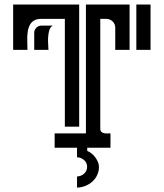

<svg xmlns="http://www.w3.org/2000/svg" viewBox="-20 -664 736 863"><path d="M326.2 0H225.6V-64.5H366.2V-643.6H562.5V-439.9H498V-539.6Q498 -556.2 486.3 -567.6Q474.6 -579.1 458 -579.1H430.7V-85.9Q430.7 -76.2 435.5 -71.5Q440.4 -66.9 447.5 -65.4Q454.6 -64 462.4 -64.2Q470.2 -64.5 476.6 -64.5V0H372.1V14.2Q381.8 18.1 391.4 25.6Q400.9 33.2 408.2 43.2Q415.5 53.2 420.2 64.2Q424.8 75.2 424.8 85.9Q424.8 106 416.7 123Q408.7 140.1 395 152.3Q381.3 164.6 363.5 171.6Q345.7 178.7 326.2 179.2V129.4Q335 128.9 343.3 125.7Q351.6 122.6 357.9 116.7Q364.3 110.8 367.9 103Q371.6 95.2 371.6 85.9Q371.6 76.7 367.9 68.8Q364.3 61 357.9 55.4Q351.6 49.8 343.3 46.4Q335 43 326.2 43ZM165 -579.1Q146 -579.1 134 -572.3Q122.1 -565.4 115.2 -554Q108.4 -542.5 105.7 -527.8Q103 -513.2 102.5 -497.8Q102.1 -482.4 102.8 -467.3Q103.5 -452.1 103.5 -439.9H39.1V-643.6H335.9V-94.7H271.5V-579.1ZM656.7 -643.6V-439.9H592.8V-643.6ZM133.8 -439.9V-516.6Q133.8 -529.8 143.3 -539.3Q152.8 -548.8 166 -548.8H216.8Q205.6 -542 201.4 -527.6Q197.3 -513.2 196.3 -496.8Q195.3 -480.5 196.5 -464.8Q197.8 -449.2 197.8 -439.9Z"/></svg>

Font: Isar CAT
Style: Regular
Weight: 400
Designer: Digitized by Peter Wiegel
Foundry: CAT-Fonts, Peter Wiegel
Version: Version 1.000; ttfautohint (v1.3)